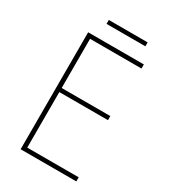

<svg xmlns="http://www.w3.org/2000/svg" viewBox="-201 -920 892 1015"><g transform="rotate(30 245.5 -412.5)"><path d="M434 0H94V-714H434V-689H120V-389H417V-364H120V-25H434ZM393 -825V-801H156V-825Z"/></g></svg>

Font: Noto Sans Bengali SemiCondensed Thin
Style: Regular
Weight: 100
Width: 4
Designer: Joana Ranito - Universal Thirst; Jelle Bosma - Monotype Design Team
Foundry: Universal Thirst ehf.
Version: Version 3.000; ttfautohint (v1.8.4.7-5d5b)